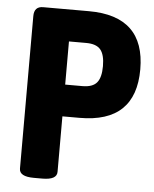

<svg xmlns="http://www.w3.org/2000/svg" viewBox="-51 -743 633 789"><g transform="rotate(5 265.0 -349.0)"><path d="M118 2Q58 2 58 -31V-660Q58 -700 95 -700H284Q515 -700 515 -480Q515 -260 284 -260H213V-31Q213 2 153 2ZM213 -391H284Q326 -391 343.5 -412Q361 -433 361 -480Q361 -527 343.5 -548Q326 -569 284 -569H213Z"/></g></svg>

Font: Asap Semi Condensed
Style: Bold
Weight: 700
Width: 4
Designer: Pablo Cosgaya
Foundry: Omnibus-Type
Version: Version 3.001; ttfautohint (v1.8.4.7-5d5b)